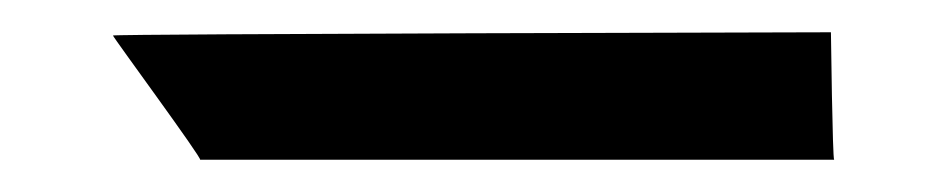

<svg xmlns="http://www.w3.org/2000/svg" viewBox="-20 -8 587 119"><path d="M50 14C50 15 106 91 104 91H497C496 91 495 12 495 12C495 12 50 13 50 14Z"/></svg>

Font: Getaway
Style: Regular
Weight: 400
Version: Version 0.1